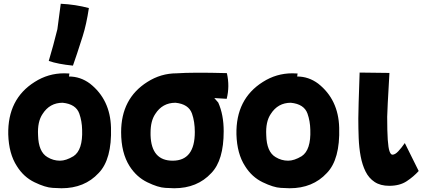

<svg xmlns="http://www.w3.org/2000/svg" viewBox="-20 -931 2267 1024"><path d="M300 -74Q332 -74 372 -98Q422 -131 418 -239Q417 -285 403 -325Q385 -376 314 -383Q245 -383 207 -323Q179 -282 183 -210Q185 -121 233 -93Q264 -74 300 -74ZM308 73Q299 73 260.5 71Q222 69 164 41Q106 13 70 -45Q27 -111 24 -214Q20 -403 165 -494Q237 -540 322 -540L350 -539L348 -523Q409 -523 460 -485Q568 -400 572 -250Q577 -81 506 -8Q431 73 308 73ZM304 -911Q384 -907 454 -888Q441 -801 421 -738Q387 -631 369 -581Q289 -589 240 -606Q264 -686 286 -775Q295 -837 304 -911Z M901 -74Q1019 -74 1019 -227Q1019 -282 1004 -325Q986 -376 916 -383Q846 -383 808 -323Q783 -286 783 -224V-210Q787 -74 901 -74ZM922 -540Q1008 -546 1190 -541Q1206 -471 1189 -404Q1153 -406 1123 -408L1144 -384Q1173 -319 1173 -231Q1173 -76 1107 -8Q1032 73 909 73Q900 73 861.5 71Q823 69 765.5 41Q708 13 671 -45Q626 -116 626 -226Q626 -406 766 -494Q838 -540 922 -540Z M1517 -74Q1549 -74 1589 -98Q1639 -131 1635 -239Q1634 -285 1620 -325Q1602 -376 1531 -383Q1462 -383 1424 -323Q1396 -282 1400 -210Q1402 -121 1450 -93Q1481 -74 1517 -74ZM1525 73Q1516 73 1477.5 71Q1439 69 1381 41Q1323 13 1287 -45Q1244 -111 1241 -214Q1237 -403 1382 -494Q1454 -540 1539 -540L1567 -539L1565 -523Q1626 -523 1677 -485Q1785 -400 1789 -250Q1794 -81 1723 -8Q1648 73 1525 73Z M2056 60Q2009 60 1978 39.5Q1947 19 1929.5 -16.5Q1912 -52 1903.5 -97.5Q1895 -143 1893 -194.5Q1891 -246 1891 -299Q1891 -344 1898 -544L2057 -542Q2045 -336 2045 -308Q2045 -230 2048 -186Q2051 -142 2057.5 -124Q2064 -106 2073 -106Q2087 -106 2104 -124Q2121 -142 2139 -168L2213 -19Q2186 11 2149 35.5Q2112 60 2056 60Z"/></svg>

Font: KN Bobohei
Style: Bold
Weight: 700
Designer: Kingnam Type Foundry
Version: Version 1.710;March 18, 2023